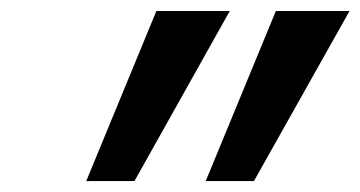

<svg xmlns="http://www.w3.org/2000/svg" viewBox="-20 -833 657 350"><path d="M225.1 -502.9H137.2L265.1 -813H398.9ZM442.9 -502.9H355L482.9 -813H617.2Z"/></svg>

Font: Cousine
Style: Bold Italic
Weight: 700
Italic angle: -12°
Monospace: yes
Designer: Steve Matteson
Foundry: Ascender Corporation
Version: Version 1.20